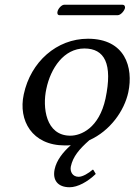

<svg xmlns="http://www.w3.org/2000/svg" viewBox="-20 -602 566 808"><path d="M383 130 373 113 370 112C353 127 328 142 311 142C285 142 274 120 278 99C287 57 313 26 356 -12C443 -51 503 -135 520 -214C542 -318 507 -439 350 -439C219 -439 109 -342 80 -205C56 -95 115 10 253 10C262 10 270 10 278 9C244 39 218 73 210 110C200 157 224 186 273 186C307 186 349 163 383 130ZM335 -398C420 -398 455 -334 424 -187C397 -63 321 -31 276 -31C172 -31 158 -151 175 -228C193 -315 249 -398 335 -398ZM475 -538C488 -538 503 -556 506 -568C507 -574 505 -582 495 -582H250C239 -582 224 -565 222 -553C220 -546 222 -538 231 -538Z"/></svg>

Font: Libertinus Sans
Style: Italic
Weight: 400
Italic angle: -12°
Designer: Philipp H. Poll, Khaled Hosny
Foundry: Caleb Maclennan
Version: Version 7.050;RELEASE